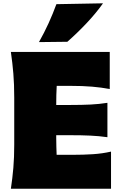

<svg xmlns="http://www.w3.org/2000/svg" viewBox="-20 -1152 748 1172"><path d="M46.4 0Q56.2 -65.4 61.5 -127.7Q66.9 -189.9 66.9 -269.5V-555.2Q66.9 -638.2 61.5 -702.6Q56.2 -767.1 46.4 -835H649.9V-608.4Q599.6 -618.2 542.2 -623Q484.9 -627.9 407.2 -627.9H326.2Q323.2 -574.7 323.2 -512.7V-511.2H408.2Q481.4 -511.2 533.9 -513.9Q586.4 -516.6 635.7 -524.4V-314.5Q584 -321.8 531.5 -324.2Q479 -326.7 408.2 -326.7H323.2V-311.5Q323.2 -283.2 324 -257.3Q324.7 -231.4 325.7 -207H424.3Q488.8 -207 546.6 -210.7Q604.5 -214.4 657.7 -226.6V0ZM217.8 -895Q250.5 -953.1 276.9 -1011Q303.2 -1068.8 324.2 -1126.5L608.9 -1131.8Q565.4 -1070.8 509.5 -1011.5Q453.6 -952.1 391.1 -897Z"/></svg>

Font: Pinar-DS3-FD Black
Style: Regular
Weight: 900
Designer: Amin Abedi
Version: Version 3.000